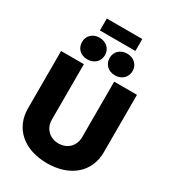

<svg xmlns="http://www.w3.org/2000/svg" viewBox="-255 -1219 1216 1361"><g transform="rotate(30 352.5 -538.5)"><path d="M352.5 11.7C540.5 11.7 663.1 -95.2 663.1 -257.8V-727.5H476.6V-273.4C476.6 -201.7 426.3 -150.4 352.5 -150.4C279.8 -150.4 228.5 -202.1 228.5 -273.4V-727.5H42V-257.8C42 -94.7 164.1 11.7 352.5 11.7ZM458 -768.6C512.7 -768.6 552.2 -805.2 552.2 -857.4C552.2 -909.2 512.7 -945.8 458 -945.8C403.3 -945.8 364.3 -909.2 364.3 -857.4C364.3 -805.2 403.3 -768.6 458 -768.6ZM231.4 -768.6C286.6 -768.6 326.2 -805.2 326.2 -857.4C326.2 -909.2 286.6 -945.8 231.4 -945.8C177.2 -945.8 138.2 -909.2 138.2 -857.4C138.2 -805.2 177.2 -768.6 231.4 -768.6ZM498 -1088.9H207.5V-991.2H498Z"/></g></svg>

Font: Raveo Display Display ExtraBold
Style: Regular
Weight: 800
Designer: Jakub Foglar, Rasmus Andersson (Inter)
Foundry: Jakubfoglar.com
Version: Version 1.100;Glyphs 3.2.3 (3260)